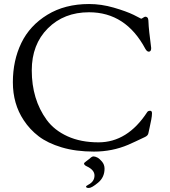

<svg xmlns="http://www.w3.org/2000/svg" viewBox="-20 -734 847 955"><path d="M398 79C398 84.3 402.3 89 411 93C437 105 450 120.3 450 139C450 159 439.7 174.3 419 185C411.7 189 408 192 408 194C408 198.7 412.7 201 422 201C431.3 201 446.7 192.2 468 174.5C489.3 156.8 500 133.7 500 105C500 91.7 495.8 80 487.5 70C479.2 60 471.3 53.2 464 49.5C456.7 45.8 450.3 44 445 44C439.7 44 433.3 47.7 426 55C422 58.3 416.3 62.7 409 68C401.7 73.3 398 77 398 79ZM86 -520C58 -462 44 -397 44 -325C44 -253 62 -190 98 -136C118 -105.3 142.8 -78.7 172.5 -56C202.2 -33.3 240.3 -15 287 -1C333.7 13 387.2 20 447.5 20C507.8 20 564.7 8.7 618 -14C638 -22.7 666 -35.7 702 -53C711.3 -57.7 716.7 -63.7 718 -71C718.7 -74.3 720.7 -83.5 724 -98.5C727.3 -113.5 730.2 -127.2 732.5 -139.5C734.8 -151.8 736 -162.2 736 -170.5C736 -178.8 733 -183 727 -183C719.7 -183 714.7 -180.7 712 -176C646.7 -76 566 -26 470 -26C411.3 -26 360 -36 316 -56C272 -76 237.3 -103.3 212 -138C162.7 -206 138 -288 138 -384C138 -470 164.7 -539.7 218 -593C271.3 -646.3 339.7 -673 423 -673C545 -673 638.3 -612.3 703 -491C708.3 -481.7 714 -477 720 -477C728 -477 732 -483 732 -495C732 -497.7 731 -506 729 -520C727 -534 724.8 -551.8 722.5 -573.5C720.2 -595.2 718.8 -612.2 718.5 -624.5C718.2 -636.8 716.3 -644.3 713 -647C709.7 -649.7 706.5 -651 703.5 -651C700.5 -651 696.7 -649.3 692 -646C687.3 -642.7 684 -641 682 -641L645 -660C620.3 -672 587.3 -684 546 -696C504.7 -708 463.7 -714 423 -714C343 -714 273.8 -696.2 215.5 -660.5C157.2 -624.8 114 -578 86 -520Z"/></svg>

Font: Sorts Mill Goudy
Style: Regular
Weight: 400
Version: Version 003.101